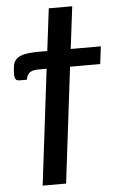

<svg xmlns="http://www.w3.org/2000/svg" viewBox="-60 -762 590 971"><g transform="rotate(-5 235.5 -277.0)"><path d="M199 -508H157.5C126.2 -508 101.4 -506 83.2 -502C65.1 -498 51.4 -491.6 42.2 -482.8C33.1 -473.9 27.3 -462.8 25 -449.2C22.7 -435.8 21.5 -419.5 21.5 -400.5C21.5 -393.8 23.1 -387.5 26.2 -381.5C29.4 -375.5 36.3 -372.5 47 -372.5H84C85.3 -381.5 87.6 -389 90.8 -395C93.9 -401 98.2 -405.8 103.5 -409.2C108.8 -412.8 115.4 -415.2 123.2 -416.8C131.1 -418.2 140.5 -419 151.5 -419H188L116.5 168H235.5L307 -419H460L471 -508H318L344.5 -722.5H225.5Z"/></g></svg>

Font: Lato
Style: Bold Italic
Weight: 700
Italic angle: -7°
Designer: Lukasz Dziedzic
Foundry: tyPoland Lukasz Dziedzic
Version: Version 2.007; 2014-02-27